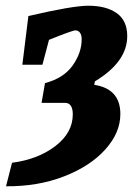

<svg xmlns="http://www.w3.org/2000/svg" viewBox="-20 -509 488 670"><path d="M400 -111Q400 -46 347.5 12.5Q295 71 203.5 106.5Q112 142 1 141L22 59Q113 47 173.5 0.5Q234 -46 234 -110Q234 -130 227 -140Q220 -150 208 -150H125L137 -219Q202 -236 233.5 -280.5Q265 -325 265 -372Q265 -387 259 -395Q253 -403 243 -403Q233 -403 151 -370L128 -283H58L79 -453Q233 -489 288 -489Q351 -489 387.5 -463Q424 -437 424 -383Q424 -293 311 -225L309 -213Q400 -199 400 -111Z"/></svg>

Font: Grenze ExtraBold
Style: Italic
Weight: 800
Italic angle: -10°
Designer: Renata Polastri
Foundry: Omnibus-Type
Version: Version 1.002; ttfautohint (v1.8)